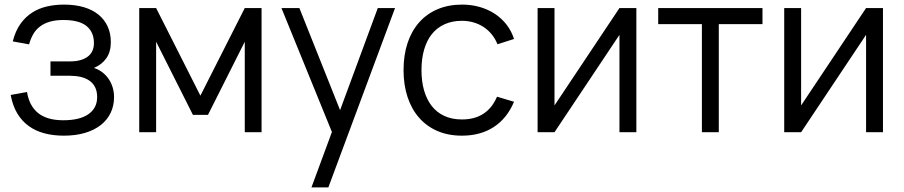

<svg xmlns="http://www.w3.org/2000/svg" viewBox="-20 -575 3930 835"><path d="M257.5 15Q212 15 173.2 4.8Q134.5 -5.5 104.8 -27Q75 -48.5 55 -82Q35 -115.5 26.5 -162L97.5 -175Q107 -114.5 146 -83.2Q185 -52 255 -52Q327.5 -52 365 -78.8Q402.5 -105.5 402.5 -152.5Q402.5 -178 393.5 -195.8Q384.5 -213.5 368.5 -224.5Q352.5 -235.5 331 -240.5Q309.5 -245.5 284.5 -245.5H199.5V-308H284.5Q333 -308 360.8 -328.2Q388.5 -348.5 388.5 -388Q388.5 -435.5 356.2 -461.8Q324 -488 256 -488Q221.5 -488 196.2 -480.5Q171 -473 153.2 -459.2Q135.5 -445.5 124.2 -425.8Q113 -406 106.5 -382L35.5 -395Q47 -440.5 68.8 -471Q90.5 -501.5 119.8 -520.2Q149 -539 184.5 -547Q220 -555 258 -555Q306.5 -555 344.5 -543.8Q382.5 -532.5 408.5 -511.2Q434.5 -490 448.2 -459.8Q462 -429.5 462 -392Q462 -349.5 442.5 -321.8Q423 -294 388.5 -279.5Q406.5 -274 422.5 -262.5Q438.5 -251 450.5 -234.5Q462.5 -218 469.2 -197.2Q476 -176.5 476 -152.5Q476 -115.5 461.5 -84.8Q447 -54 419 -31.8Q391 -9.5 350.2 2.8Q309.5 15 257.5 15Z M585.5 0V-540H659L851.5 -159L1044.5 -540H1117.5V0H1044.5V-393.5L884.5 -75.5H819L659 -393.5V0Z M1334.5 240 1423.5 -1 1204 -540H1282L1459 -96L1623 -540H1698L1408 240Z M1989 15Q1929.5 15 1882.5 -5.2Q1835.5 -25.5 1802.8 -62.8Q1770 -100 1752.5 -152.8Q1735 -205.5 1735 -270Q1735 -335.5 1752.5 -388Q1770 -440.5 1803 -477.8Q1836 -515 1883.2 -535Q1930.5 -555 1989.5 -555Q2030.5 -555 2066.8 -544.5Q2103 -534 2132.2 -514.8Q2161.5 -495.5 2183 -467.8Q2204.5 -440 2215.5 -405.5L2143.5 -382.5Q2134 -406.5 2118.5 -425.5Q2103 -444.5 2083.2 -457.5Q2063.5 -470.5 2039.5 -477.5Q2015.5 -484.5 1989 -484.5Q1946.5 -484.5 1913.5 -469.5Q1880.5 -454.5 1858.2 -426.8Q1836 -399 1824.5 -359.2Q1813 -319.5 1813 -270Q1813 -221.5 1824.2 -182Q1835.5 -142.5 1857.5 -114.2Q1879.5 -86 1912.5 -70.8Q1945.5 -55.5 1989 -55.5Q2045 -55.5 2083 -80.8Q2121 -106 2141.5 -154.5L2215.5 -132.5Q2185 -60 2127.2 -22.5Q2069.5 15 1989 15Z M2747.5 -540V0H2674V-423.5L2391.5 0H2318V-540H2391.5V-116.5L2674 -540Z M3032.5 0V-470H2842.5V-540H3296V-470H3106V0Z M3820 -540V0H3746.5V-423.5L3464 0H3390.5V-540H3464V-116.5L3746.5 -540Z"/></svg>

Font: Vela Sans
Style: Regular
Weight: 400
Designer: Principal design: Mikhail Sharanda - project Manrope.
Design modification: Ravid Balaliev
Foundry: Mikhail Sharanda
Version: Version 1.001;August 23, 2023;FontCreator 14.0.0.2901 64-bit